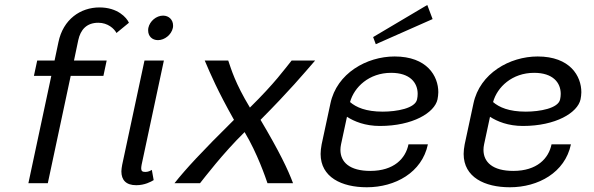

<svg xmlns="http://www.w3.org/2000/svg" viewBox="-20 -747 2423 783"><path d="M95.8 0H175L268.3 -437.5H401.7L415 -500H281.7L299.2 -583.3C308.3 -625.8 333.3 -654.2 380.8 -654.2C420 -654.2 445.8 -630 455 -612.5L505.8 -654.2C496.7 -675 460 -716.7 385.8 -716.7C308.3 -716.7 237.5 -668.3 218.3 -575L202.5 -500H131.7L118.3 -437.5H189.2Z M685 -633.3C685.8 -636.7 685.8 -640 685.8 -643.3C685.8 -665.8 669.2 -683.3 645 -683.3C617.5 -683.3 590.8 -660.8 585 -633.3C584.2 -630 584.2 -626.7 584.2 -622.5C584.2 -600 600 -583.3 624.2 -583.3C651.7 -583.3 679.2 -605.8 685 -633.3ZM606.7 -12.5 599.2 -54.2C593.3 -50.8 585 -45.8 572.5 -45.8C560 -45.8 555.8 -50 555.8 -60.8C555.8 -65 556.7 -69.2 557.5 -75L648.3 -500H569.2L478.3 -75C476.7 -65 475 -56.7 475 -48.3C475 -12.5 494.2 8.3 535.8 8.3C570 8.3 595.8 -5.8 606.7 -12.5Z M999.2 -308.3C938.3 -409.2 923.3 -464.2 910.8 -500H815C839.2 -443.3 866.7 -378.3 934.2 -258.3C801.7 -127.5 735.8 -55.8 691.7 0H795.8C813.3 -21.7 888.3 -120.8 977.5 -208.3C1030 -120.8 1063.3 -21.7 1070.8 0H1175C1154.2 -55.8 1120 -127.5 1042.5 -258.3C1161.7 -378.3 1215.8 -443.3 1265 -500H1169.2C1140 -464.2 1101.7 -409.2 999.2 -308.3Z M1744.2 -669.2 1722.5 -726.7 1501.7 -595.8 1512.5 -566.7ZM1407.5 -330.8C1424.2 -391.7 1485 -450 1575 -450C1651.7 -450 1683.3 -410 1683.3 -364.2C1683.3 -356.7 1682.5 -349.2 1680.8 -341.7C1673.3 -305 1597.5 -291.7 1540.8 -291.7C1472.5 -291.7 1432.5 -309.2 1407.5 -330.8ZM1589.2 -516.7C1475.8 -516.7 1353.3 -448.3 1327.5 -325L1291.7 -158.3C1289.2 -144.2 1287.5 -131.7 1287.5 -119.2C1287.5 -24.2 1373.3 16.7 1475.8 16.7C1591.7 16.7 1700.8 -43.3 1725 -158.3H1645.8C1634.2 -100.8 1586.7 -50 1490 -50C1405.8 -50 1368.3 -85.8 1368.3 -135.8C1368.3 -142.5 1369.2 -150.8 1370.8 -158.3L1395 -270.8C1424.2 -251.7 1469.2 -233.3 1529.2 -233.3C1663.3 -233.3 1752.5 -287.5 1764.2 -341.7C1765.8 -350.8 1767.5 -360.8 1767.5 -370.8C1767.5 -436.7 1721.7 -516.7 1589.2 -516.7Z M1990.8 -330.8C2007.5 -391.7 2068.3 -450 2158.3 -450C2235 -450 2266.7 -410 2266.7 -364.2C2266.7 -356.7 2265.8 -349.2 2264.2 -341.7C2256.7 -305 2180.8 -291.7 2124.2 -291.7C2055.8 -291.7 2015.8 -309.2 1990.8 -330.8ZM2172.5 -516.7C2059.2 -516.7 1936.7 -448.3 1910.8 -325L1875 -158.3C1872.5 -144.2 1870.8 -131.7 1870.8 -119.2C1870.8 -24.2 1956.7 16.7 2059.2 16.7C2175 16.7 2284.2 -43.3 2308.3 -158.3H2229.2C2217.5 -100.8 2170 -50 2073.3 -50C1989.2 -50 1951.7 -85.8 1951.7 -135.8C1951.7 -142.5 1952.5 -150.8 1954.2 -158.3L1978.3 -270.8C2007.5 -251.7 2052.5 -233.3 2112.5 -233.3C2246.7 -233.3 2335.8 -287.5 2347.5 -341.7C2349.2 -350.8 2350.8 -360.8 2350.8 -370.8C2350.8 -436.7 2305 -516.7 2172.5 -516.7Z"/></svg>

Font: BoonHome
Style: Book Oblique
Weight: 400
Italic angle: -12°
Designer: Sungsit Sawaiwan
Foundry: Sungsit Sawaiwan
Version: Version 0.2